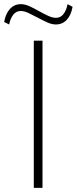

<svg xmlns="http://www.w3.org/2000/svg" viewBox="-75 -906 370 926"><path d="M88 0V-710H130V0ZM194 -788Q175 -788 153 -798Q131 -808 107.5 -820.5Q84 -833 63 -843Q42 -853 25 -853Q3 -853 -11 -835Q-25 -817 -31 -788L-55 -800Q-48 -840 -27 -863Q-6 -886 26 -886Q45 -886 67 -876Q89 -866 112 -853Q135 -840 156.5 -830Q178 -820 195 -820Q217 -820 231 -838Q245 -856 251 -886L275 -873Q268 -833 247 -810.5Q226 -788 194 -788Z"/></svg>

Font: Livvic ExtraLight
Style: Regular
Weight: 275
Designer: Jacques Le Bailly, Baron von Fonthausen
Version: Version 1.001; ttfautohint (v1.8.2)